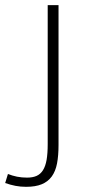

<svg xmlns="http://www.w3.org/2000/svg" viewBox="-87 -532 342 745"><path d="M140.1 30.8Q140.1 71.8 134.3 102.3Q128.4 132.8 113.8 152.8Q99.1 172.9 75 182.9Q50.8 192.9 14.2 192.9Q-7.3 192.9 -26.6 189.2Q-45.9 185.5 -66.9 178.2L-56.2 143.1Q-39.1 149.9 -20.8 153.6Q-2.4 157.2 18.1 157.2Q39.6 157.2 54.7 150.6Q69.8 144 79.6 128.7Q89.4 113.3 93.8 88.4Q98.1 63.5 98.1 26.9V-512.2H140.1Z"/></svg>

Font: Clear Sans Thin
Style: Regular
Weight: 250
Foundry: Intel Corporation
Version: Version 1.00